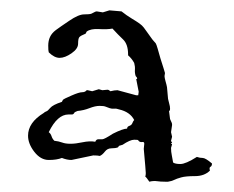

<svg xmlns="http://www.w3.org/2000/svg" viewBox="-20 -688 453 371"><path d="M160.2 -387.7 118.2 -378.9Q109.4 -378.9 99.6 -382.8Q89.8 -378.9 74.2 -378.9Q58.6 -378.9 46.4 -394.5Q34.2 -410.2 34.2 -425.8Q34.2 -451.2 64.5 -469.7Q66.4 -471.7 69.3 -472.7Q72.3 -473.6 77.1 -479.5Q82 -485.4 99.6 -491.2L101.6 -495.1Q103.5 -497.1 118.2 -503.4Q132.8 -509.8 138.7 -509.8Q144.5 -509.8 147.5 -513.7H149.4L158.2 -511.7L170.9 -515.6L177.7 -513.7L187.5 -514.6Q190.4 -514.6 193.4 -511.7Q201.2 -513.7 207 -513.7L243.2 -503.9H247.1L248 -510.7L243.2 -535.2Q245.1 -535.2 245.1 -536.6Q245.1 -538.1 242.2 -541Q240.2 -546.9 240.7 -553.2Q241.2 -559.6 239.3 -566.4Q234.4 -575.2 227.5 -581.1V-583Q227.5 -602.5 217.8 -611.8Q208 -621.1 197.3 -632.8Q187.5 -630.9 171.4 -631.8Q155.3 -632.8 147.5 -627L145.5 -623Q135.7 -619.1 133.3 -616.2Q130.9 -613.3 130.9 -603.5Q130.9 -593.8 118.2 -585Q105.5 -576.2 95.2 -576.2Q85 -576.2 74.2 -586.9Q73.2 -589.8 73.2 -599.6Q73.2 -609.4 76.7 -616.7Q80.1 -624 87.9 -629.9Q95.7 -635.7 113.8 -647.9Q131.8 -660.2 142.6 -660.2Q153.3 -660.2 156.7 -661.6Q160.2 -663.1 162.6 -664.6Q165 -666 167 -666L178.7 -664.1L191.4 -668L214.8 -666Q224.6 -658.2 234.4 -652.3Q244.1 -646.5 249.5 -642.6Q254.9 -638.7 257.8 -634.8Q260.7 -630.9 264.2 -626Q267.6 -621.1 270.5 -617.2Q273.4 -613.3 274.4 -611.8Q275.4 -610.4 277.3 -608.4Q279.3 -606.4 280.8 -604.5Q282.2 -602.5 284.7 -593.8Q287.1 -585 290 -575.2Q293 -565.4 295.9 -556.6Q298.8 -547.9 298.8 -546.9L297.9 -541Q297.9 -538.1 299.8 -531.2Q301.8 -524.4 302.7 -519.5L304.7 -497.1Q305.7 -492.2 307.1 -487.3Q308.6 -482.4 308.6 -478Q308.6 -473.6 306.6 -473.6L308.6 -458Q309.6 -455.1 311 -452.6Q312.5 -450.2 312.5 -447.3V-446.3L310.5 -432.6L312.5 -423.8L310.5 -416Q310.5 -414.1 311.5 -414.1Q312.5 -414.1 312.5 -412.1Q310.5 -412.1 310.5 -410.2H311.5L312.5 -409.2L310.5 -402.3Q310.5 -394.5 312 -387.7Q313.5 -380.9 314.5 -374Q318.4 -371.1 328.6 -371.1Q338.9 -371.1 360.4 -384.8Q366.2 -382.8 371.6 -382.8Q377 -382.8 389.6 -372.1Q389.6 -367.2 386.7 -365.7Q383.8 -364.3 385.7 -358.4Q375 -347.7 356.9 -347.7Q338.9 -347.7 330.1 -345.2Q321.3 -342.8 316.4 -340.3Q311.5 -337.9 304.7 -336.9H298.8Q290 -336.9 283.2 -337.9Q276.4 -338.9 268.6 -336.9Q262.7 -345.7 260.7 -346.7Q261.7 -349.6 261.7 -353.5Q261.7 -357.4 257.8 -400.4L258.8 -410.2Q258.8 -414.1 255.4 -413.6Q252 -413.1 250 -414.1Q247.1 -416 247.1 -417Q247.1 -418 239.3 -418Q231.4 -418 216.8 -408.2L210 -406.2L208 -403.3Q203.1 -401.4 195.3 -401.4Q187.5 -401.4 182.6 -395Q177.7 -388.7 172.9 -386.7Q168.9 -387.7 160.2 -387.7ZM239.3 -456.1Q231.4 -471.7 210 -476.6Q205.1 -478.5 200.7 -478Q196.3 -477.5 191.9 -479Q187.5 -480.5 184.1 -481.9Q180.7 -483.4 172.4 -483.4Q164.1 -483.4 152.8 -479Q141.6 -474.6 129.9 -473.6Q125 -471.7 124 -470.7Q122.1 -466.8 119.1 -466.8H112.3Q90.8 -466.8 74.2 -432.6Q78.1 -429.7 79.6 -424.8Q81.1 -419.9 85 -416Q93.8 -415 100.1 -412.6Q106.4 -410.2 116.2 -410.2Q126 -410.2 139.6 -413.1Q153.3 -416 164.1 -414.1Q166 -418.9 169.9 -418.9Q173.8 -418.9 177.7 -418.9Q181.6 -418.9 198.2 -429.7Q217.8 -439.5 225.6 -439.5Q225.6 -443.4 230 -444.8Q234.4 -446.3 235.8 -450.2Q237.3 -454.1 239.3 -456.1Z"/></svg>

Font: Mountains of Christmas
Style: Regular
Weight: 400
Designer: Crystal Kluge
Foundry: Font Diner, Inc DBA Tart Workshop
Version: Version 1.003